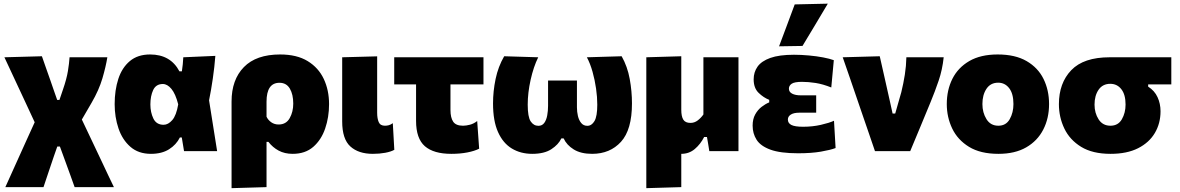

<svg xmlns="http://www.w3.org/2000/svg" viewBox="-20 -806 6291 1024"><path d="M8.5 192Q28.5 148 57 84.5Q85.5 21 120 -55L165 -154L116 -259.5Q60.5 -378.5 3.5 -500.5L203.5 -506Q213 -479.5 225 -444.5Q237 -409.5 249 -376.5Q260.5 -343 268 -321.5L285 -273H297L316 -329Q335.5 -385.5 342.2 -427Q349 -468.5 351 -500.5H552.5Q544.5 -450.5 526.2 -388.2Q508 -326 468.5 -258L416.5 -168.5L485.5 -23Q509 26.5 526.2 63Q543.5 99.5 558 130.5Q572.5 161 587.5 192H378Q365.5 157.5 353.5 123.5Q341 89.5 328 53.5L299.5 -24.5H285.5L267.5 27Q249 81 235.5 121.8Q222 162.5 212 192Z M785 14.5Q718.5 14.5 675.5 -23Q632.5 -60.5 612 -121Q591.5 -181.5 591.5 -250.5Q591.5 -325 611 -385Q630.5 -445 672.5 -480.2Q714.5 -515.5 780.5 -515.5Q889.5 -515.5 937 -425.5H950Q953 -444.5 954.8 -463Q956.5 -481.5 957.5 -500.5L1128.5 -508Q1124 -449 1115 -387Q1106 -325 1095 -271Q1106 -203 1116.5 -135.5Q1127 -68 1138 0H961.5Q958.5 -18 955.5 -36.5Q952.5 -55 949.5 -73H939.5Q920 -34 881.5 -9.8Q843 14.5 785 14.5ZM852.5 -140.5Q877 -140.5 898.8 -165.5Q920.5 -190.5 930.5 -249.5Q916 -306 894.2 -332Q872.5 -358 848.5 -358Q812 -358 797 -326Q782 -294 782 -249Q782 -207 798 -173.8Q814 -140.5 852.5 -140.5Z M1215 197.5V-264.5Q1215 -381 1280.8 -448.2Q1346.5 -515.5 1474 -515.5Q1563 -515.5 1620.8 -480.2Q1678.5 -445 1706.8 -385Q1735 -325 1735 -250.5Q1735 -181 1714.2 -120.5Q1693.5 -60 1650.8 -22.8Q1608 14.5 1541 14.5Q1498 14.5 1466 -2.8Q1434 -20 1411.5 -49.5H1401.5V192ZM1466 -142Q1506 -142 1525 -175.8Q1544 -209.5 1544 -253.5Q1544 -302.5 1525.8 -333.5Q1507.5 -364.5 1470.5 -364.5Q1401.5 -364.5 1401.5 -263.5V-183.5Q1410 -165.5 1426.8 -153.8Q1443.5 -142 1466 -142Z M1968.5 14.5Q1892 14.5 1848.5 -25Q1805 -64.5 1805 -158.5V-500.5L1991.5 -505.5V-205Q1991.5 -174 1999.8 -154.8Q2008 -135.5 2033 -135.5Q2043 -135.5 2053 -138Q2063 -140.5 2075 -149L2083 -7Q2065.5 3 2034.8 8.8Q2004 14.5 1968.5 14.5Z M2387 14.5Q2293 14.5 2246 -26.2Q2199 -67 2199 -161.5V-356H2082.5V-500.5H2558.5V-356H2382.5V-219.5Q2382.5 -178.5 2397 -157Q2411.5 -135.5 2449.5 -135.5Q2466 -135.5 2486.2 -140.8Q2506.5 -146 2525 -160.5L2535.5 -13Q2511 -0.5 2472.5 7Q2434 14.5 2387 14.5Z M2818.5 14.5Q2757 14.5 2710 -13.8Q2663 -42 2636.2 -101.5Q2609.5 -161 2609.5 -254.5Q2609.5 -319 2623.2 -385Q2637 -451 2669 -506L2850.5 -500.5Q2825.5 -450 2810 -380.5Q2794.5 -311 2794.5 -248Q2794.5 -182.5 2810.2 -158.8Q2826 -135 2851.5 -135Q2871.5 -135 2882.8 -150.5Q2894 -166 2898.5 -190.5Q2903 -215 2903 -242V-376.5H3057V-233.5Q3057 -210 3062.2 -187.5Q3067.5 -165 3079.8 -150Q3092 -135 3112.5 -135Q3135.5 -135 3150.5 -160.2Q3165.5 -185.5 3165.5 -248Q3165.5 -288 3159 -333.8Q3152.5 -379.5 3140.2 -423.2Q3128 -467 3110 -500.5L3295.5 -506Q3326.5 -451 3338.5 -385Q3350.5 -319 3350.5 -254.5Q3350.5 -114 3292 -49.8Q3233.5 14.5 3138 14.5Q3078 14.5 3040 -9Q3002 -32.5 2986 -68H2974Q2958.5 -35 2920.5 -10.2Q2882.5 14.5 2818.5 14.5Z M3427 197.5V-500.5L3613.5 -506V-220.5Q3613.5 -185.5 3624.2 -168Q3635 -150.5 3662.5 -150.5Q3684 -150.5 3701.2 -163.8Q3718.5 -177 3731.5 -195.5V-500.5H3918.5V0H3763Q3760 -18.5 3757 -37.5Q3753.5 -56.5 3750.5 -75.5H3735.5Q3716 -37 3685.5 -11.2Q3655 14.5 3613.5 14.5V192Z M4236.5 11.5Q4142 11.5 4089.2 -7.8Q4036.5 -27 4015.2 -60.5Q3994 -94 3994 -136Q3994 -171 4007.8 -195.8Q4021.5 -220.5 4042 -236.2Q4062.5 -252 4082.5 -260V-273.5Q4052 -285.5 4025.8 -311Q3999.5 -336.5 3999.5 -383Q3999.5 -421 4020.2 -450.5Q4041 -480 4088.2 -497Q4135.5 -514 4214.5 -514Q4253 -514 4294 -510.2Q4335 -506.5 4370.2 -499.8Q4405.5 -493 4427 -485L4413.5 -339.5Q4368.5 -357.5 4330 -363.5Q4291.5 -369.5 4257 -369.5Q4217.5 -369.5 4202.5 -359.5Q4187.5 -349.5 4187.5 -333Q4187.5 -315.5 4204.8 -306.5Q4222 -297.5 4251 -297.5H4333V-205H4243Q4213.5 -205 4197.8 -195Q4182 -185 4182 -168.5Q4182 -149 4200.8 -139.5Q4219.5 -130 4263.5 -130Q4313.5 -130 4358.2 -140.2Q4403 -150.5 4428 -162L4436.5 -16.5Q4409 -6 4357.8 2.8Q4306.5 11.5 4236.5 11.5ZM4135 -559Q4156 -615 4177 -671Q4197.5 -727 4218.5 -782.5L4395 -786.5Q4360 -728 4326.5 -671.5Q4292.5 -615 4260 -561Z M4646.5 0Q4630.5 -47 4614 -95Q4597.5 -143 4581.5 -189.5L4551 -278.5Q4532 -333.5 4513 -389.5Q4493.5 -445.5 4474.5 -500.5L4672 -506Q4683.5 -455.5 4698 -391Q4712.5 -326.5 4725.5 -268.5L4740.5 -200.5H4754.5L4787 -314.5Q4798.5 -361.5 4805.8 -407.8Q4813 -454 4814 -500.5H5013Q5006 -434 4986.2 -376Q4966.5 -318 4943.5 -262.5Q4916.5 -197 4888.8 -130.2Q4861 -63.5 4834.5 0Z M5305 14.5Q5209 14.5 5148.2 -22.8Q5087.5 -60 5058.5 -120.5Q5029.5 -181 5029.5 -251Q5029.5 -326 5059.5 -385.8Q5089.5 -445.5 5149.8 -480.5Q5210 -515.5 5301 -515.5Q5394.5 -515.5 5455.2 -480.2Q5516 -445 5545.5 -385Q5575 -325 5575 -251Q5575 -175 5544 -114.8Q5513 -54.5 5453 -20Q5393 14.5 5305 14.5ZM5304.5 -135.5Q5345.5 -135.5 5365.2 -170.5Q5385 -205.5 5385 -251Q5385 -306.5 5362.2 -335.8Q5339.5 -365 5303.5 -365Q5263 -365 5241.2 -332.5Q5219.5 -300 5219.5 -251Q5219.5 -205.5 5241.2 -170.5Q5263 -135.5 5304.5 -135.5Z M5903 14.5Q5807 14.5 5746.2 -22.8Q5685.5 -60 5656.5 -120.5Q5627.5 -181 5627.5 -250.5Q5627.5 -363 5693.5 -431.8Q5759.5 -500.5 5898 -500.5H6227V-356H6103.5V-344Q6137.5 -322.5 6153.5 -287.8Q6169.5 -253 6169.5 -212.5Q6169.5 -148 6139.2 -96.8Q6109 -45.5 6049.8 -15.5Q5990.5 14.5 5903 14.5ZM5902.5 -135.5Q5943.5 -135.5 5963.2 -169.8Q5983 -204 5983 -248.5Q5983 -301.5 5960.5 -330.2Q5938 -359 5901.5 -359Q5861 -359 5839.2 -327.5Q5817.5 -296 5817.5 -248Q5817.5 -203.5 5839.2 -169.5Q5861 -135.5 5902.5 -135.5Z"/></svg>

Font: Heraclito ExtraBold
Style: Regular
Weight: 800
Designer: Kostas Bartsokas (font) & Cristiano Sobral (main changes)
Foundry: Kostas Bartsokas (font) & Cristiano Sobral (main changes)
Version: Version 1.00;July 8, 2020;FontCreator 13.0.0.2655 64-bit